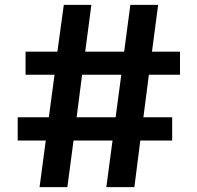

<svg xmlns="http://www.w3.org/2000/svg" viewBox="-20 -771 811 789"><path d="M52.7 -193.4V-289.1H180.7L204.1 -463.9H85V-558.6H215.8L242.2 -751H355.5L330.1 -558.6H490.2L515.6 -751H629.9L604.5 -558.6H719.7V-463.9H591.8L569.3 -289.1H687.5V-193.4H556.6L532.2 -2H417L442.4 -193.4H282.2L256.8 -2H142.6L168 -193.4ZM294.9 -289.1H455.1L478.5 -463.9H317.4Z"/></svg>

Font: Gothic A1
Style: Bold
Weight: 700
Version: Version 2.50